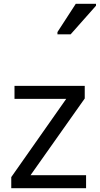

<svg xmlns="http://www.w3.org/2000/svg" viewBox="-20 -986 523 1006"><path d="M431 0H39V-58L327 -468H56V-536H424V-470L140 -68H431ZM281 -806V-818L377 -966H483V-956L350 -806Z"/></svg>

Font: Noto Sans Tifinagh Adrar
Style: Regular
Weight: 400
Designer: JamraPatel
Foundry: JamraPatel LLC
Version: Version 2.006; ttfautohint (v1.8.4.7-5d5b)